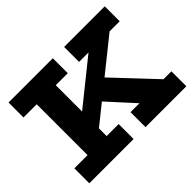

<svg xmlns="http://www.w3.org/2000/svg" viewBox="-144 -919 1153 1153"><g transform="rotate(-45 432.0 -343.0)"><path d="M213 -117V-260L615 -583H794ZM33 0V-127H409V0ZM145 -70V-613H307V-70ZM33 -559V-686H409V-559ZM510 0V-127H857V0ZM615 -95 370 -364 495 -440 820 -95ZM505 -559V-686H850V-559Z"/></g></svg>

Font: BioRhyme ExtraBold
Style: Regular
Weight: 800
Designer: Aoife Mooney
Foundry: Aoife Mooney Type
Version: Version 1.600;gftools[0.9.33]